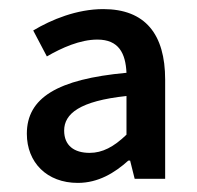

<svg xmlns="http://www.w3.org/2000/svg" viewBox="-20 -830 433 422"><path d="M151 -428C196 -428 232 -450 262 -477H266L276 -437H343V-655C343 -755 299 -810 207 -810C149 -810 93 -787 53 -763L83 -706C116 -725 156 -743 194 -743C241 -743 256 -713 258 -670C106 -656 39 -615 39 -536C39 -473 83 -428 151 -428ZM177 -494C143 -494 121 -510 121 -543C121 -580 155 -608 258 -619V-534C230 -507 205 -494 177 -494Z"/></svg>

Font: GenYoGothic2 TW M
Style: Regular
Weight: 500
Version: Version 2.100;PS 2.1;hotconv 16.6.51;makeotf.lib2.5.65220 DE